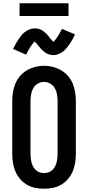

<svg xmlns="http://www.w3.org/2000/svg" viewBox="-20 -1149 540 1177"><path d="M250 8Q223 8 195.5 2.5Q168 -3 144.5 -17Q121 -31 103 -52Q85 -73 74.5 -98Q64 -123 59.5 -150.5Q55 -178 55 -205V-530Q55 -557 59.5 -584.5Q64 -612 74.5 -637Q85 -662 103 -683Q121 -704 145 -718Q169 -732 196 -739Q223 -746 250 -746Q277 -746 304 -739Q331 -732 355 -718Q379 -704 397 -683Q415 -662 425.5 -637Q436 -612 440.5 -584.5Q445 -557 445 -530V-205Q445 -178 440.5 -150.5Q436 -123 425.5 -98Q415 -73 397 -52Q379 -31 355.5 -17Q332 -3 304.5 2.5Q277 8 250 8ZM250 -88Q264 -88 277 -92.5Q290 -97 300 -106Q310 -115 316.5 -127Q323 -139 326.5 -152Q330 -165 331.5 -178.5Q333 -192 333 -205V-530Q333 -550 329.5 -570.5Q326 -591 316 -608.5Q306 -626 287.5 -636.5Q269 -647 249 -647Q229 -647 211 -636Q193 -625 183.5 -607.5Q174 -590 170.5 -570Q167 -550 167 -530V-205Q167 -192 168.5 -178.5Q170 -165 173.5 -152Q177 -139 183.5 -127Q190 -115 200 -106Q210 -97 223 -92.5Q236 -88 250 -88ZM307 -811Q302 -811 296.5 -812Q291 -813 286 -814Q281 -815 276 -817Q271 -819 266 -821.5Q261 -824 257 -827Q253 -830 249.5 -833Q246 -836 241 -840Q236 -844 232.5 -848Q229 -852 226 -856Q223 -860 219.5 -863.5Q216 -867 212.5 -872Q209 -877 205 -881.5Q201 -886 198.5 -888.5Q196 -891 193 -895Q181 -884 168.5 -865Q156 -846 140 -814L60 -849Q69 -867 77.5 -882Q86 -897 94.5 -909.5Q103 -922 112 -933Q121 -944 133.5 -953.5Q146 -963 161.5 -969Q177 -975 193 -975Q198 -975 203.5 -974.5Q209 -974 214 -973Q219 -972 224 -970Q229 -968 234 -965.5Q239 -963 243 -960Q247 -957 250.5 -954Q254 -951 259 -947Q264 -943 267.5 -939Q271 -935 274 -931Q277 -927 280.5 -923.5Q284 -920 287.5 -915Q291 -910 295 -905.5Q299 -901 301.5 -898.5Q304 -896 307 -892Q319 -903 331.5 -922Q344 -941 360 -972L440 -938Q431 -919 422.5 -904Q414 -889 405.5 -877Q397 -865 388 -854Q379 -843 366.5 -833.5Q354 -824 338.5 -817.5Q323 -811 307 -811ZM100 -1051V-1129H400V-1051Z"/></svg>

Font: Iosevka Slab
Style: Bold
Weight: 700
Monospace: yes
Designer: Belleve Invis
Foundry: Belleve Invis
Version: Version 11.1.1; ttfautohint (v1.8.3)